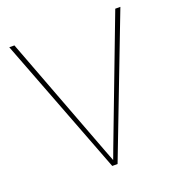

<svg xmlns="http://www.w3.org/2000/svg" viewBox="-127 -808 858 916"><g transform="rotate(-20 302.0 -350.0)"><path d="M288 0 20 -700H46L282 -76Q288 -61 292 -50Q296 -39 299.5 -30.5Q303 -22 305 -16.5Q307 -11 308 -8H295Q296 -11 299.5 -19.5Q303 -28 308 -41.5Q313 -55 320 -74L558 -700H584L315 0Z"/></g></svg>

Font: Mach Thin
Style: Regular
Weight: 250
Version: Version 1.002